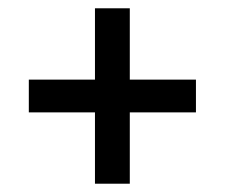

<svg xmlns="http://www.w3.org/2000/svg" viewBox="-20 -542 542 463"><path d="M293 -99H209V-522H293ZM49.5 -271V-350H452.5V-271Z"/></svg>

Font: Anek Odia Medium Medium
Style: Regular
Weight: 500
Version: Version 1.003